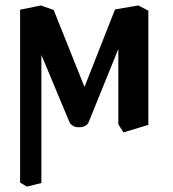

<svg xmlns="http://www.w3.org/2000/svg" viewBox="-20 -466 638 709"><path d="M417 -6.8V-285.2L307.1 -14.2Q298.3 3.9 271 3.9Q247.1 3.9 236.8 -14.2L132.8 -263.2V210L79.1 223.1L54.2 208V-430.2L130.9 -445.8L178.2 -429.2L292 -145L404.8 -431.2L490.2 -445.8L527.8 -426.8V-4.9L436 22.9Z"/></svg>

Font: Linux Libertine G
Style: Bold
Weight: 700
Designer: Philipp H. Poll
Foundry: Philipp H. Poll
Version: Version 5.0.3